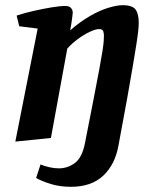

<svg xmlns="http://www.w3.org/2000/svg" viewBox="-20 -535 600 739"><path d="M253 184Q211 184 176.5 173.5Q142 163 119 150L136 98Q153 105 171.5 109Q190 113 207 113Q240 113 268 92.5Q296 72 307 16Q327 -86 340.5 -155Q354 -224 362 -267.5Q370 -311 374 -336Q378 -361 379 -374.5Q380 -388 380 -398Q380 -406 377.5 -414.5Q375 -423 361 -423Q348 -423 325.5 -412.5Q303 -402 280 -385Q257 -368 239 -348L176 -4L39 10L125 -425L54 -434L44 -475Q74 -485 109.5 -493Q145 -501 177.5 -506.5Q210 -512 232 -512Q246 -512 253 -504.5Q260 -497 260 -486Q260 -481 258 -467.5Q256 -454 254 -440Q252 -426 250 -418Q289 -452 326.5 -473.5Q364 -495 397 -505Q430 -515 452 -515Q490 -515 502 -498Q514 -481 514 -448Q514 -435 512 -416Q510 -397 505 -365Q500 -333 491.5 -282.5Q483 -232 469.5 -156.5Q456 -81 436 25Q423 98 377.5 141Q332 184 253 184Z"/></svg>

Font: Manuale
Style: Bold Italic
Weight: 700
Italic angle: -11°
Version: Version 1.002